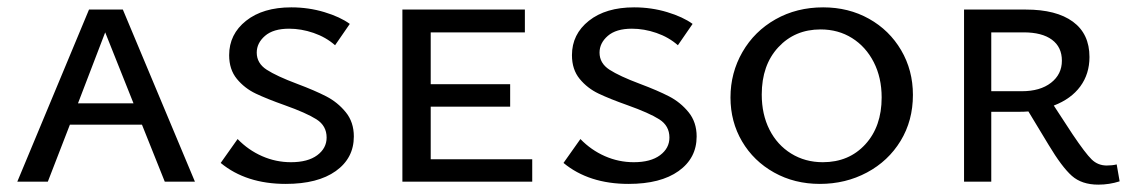

<svg xmlns="http://www.w3.org/2000/svg" viewBox="-20 -494 3074 522"><path d="M366 -155H170L110 0H27L222 -468H314L510 0H428ZM343 -213 266 -406 192 -213Z M754 -208Q706 -225 675.5 -239.5Q645 -254 624 -279.5Q603 -305 603 -344Q603 -401 649 -437.5Q695 -474 772 -474Q819 -474 862 -461Q905 -448 931 -429L891 -371Q866 -393 832.5 -404.5Q799 -416 766 -416Q723 -416 700.5 -396.5Q678 -377 678 -351Q678 -322 705 -304.5Q732 -287 788 -266Q836 -248 867 -232Q898 -216 920 -189Q942 -162 942 -123Q942 -64 893 -29Q844 6 757 6Q649 6 580 -51L626 -116Q655 -86 692.5 -69.5Q730 -53 771 -53Q817 -53 842.5 -72Q868 -91 868 -120Q868 -152 840.5 -169.5Q813 -187 754 -208Z M1427 -61V0H1074V-468H1407V-406H1151V-265H1367V-204H1151V-61Z M1686 -208Q1638 -225 1607.5 -239.5Q1577 -254 1556 -279.5Q1535 -305 1535 -344Q1535 -401 1581 -437.5Q1627 -474 1704 -474Q1751 -474 1794 -461Q1837 -448 1863 -429L1823 -371Q1798 -393 1764.5 -404.5Q1731 -416 1698 -416Q1655 -416 1632.5 -396.5Q1610 -377 1610 -351Q1610 -322 1637 -304.5Q1664 -287 1720 -266Q1768 -248 1799 -232Q1830 -216 1852 -189Q1874 -162 1874 -123Q1874 -64 1825 -29Q1776 6 1689 6Q1581 6 1512 -51L1558 -116Q1587 -86 1624.5 -69.5Q1662 -53 1703 -53Q1749 -53 1774.5 -72Q1800 -91 1800 -120Q1800 -152 1772.5 -169.5Q1745 -187 1686 -208Z M1966 -229Q1966 -296 1998.5 -352.5Q2031 -409 2088.5 -441.5Q2146 -474 2218 -474Q2287 -474 2342.5 -443Q2398 -412 2430 -357.5Q2462 -303 2462 -236Q2462 -166 2428.5 -111Q2395 -56 2337 -25Q2279 6 2209 6Q2140 6 2084.5 -25Q2029 -56 1997.5 -109.5Q1966 -163 1966 -229ZM2377 -229Q2377 -283 2355.5 -325Q2334 -367 2296.5 -390.5Q2259 -414 2211 -414Q2141 -414 2096 -365.5Q2051 -317 2051 -237Q2051 -183 2072 -141.5Q2093 -100 2131 -76.5Q2169 -53 2217 -53Q2288 -53 2332.5 -101.5Q2377 -150 2377 -229Z M3024 -1Q2996 8 2966 8Q2921 8 2894 -16Q2867 -40 2831 -100L2776 -191Q2766 -190 2745 -190H2675V0H2601V-468H2769Q2852 -468 2897 -435Q2942 -402 2942 -339Q2942 -293 2917 -259Q2892 -225 2845 -207L2896 -129Q2931 -77 2948 -60.5Q2965 -44 2989 -44Q3004 -44 3016 -47ZM2758 -246Q2808 -246 2837.5 -269Q2867 -292 2867 -329Q2867 -366 2840 -386Q2813 -406 2763 -406H2675V-246Z"/></svg>

Font: Ysabeau SC Medium
Style: Regular
Weight: 500
Designer: Christian Thalmann (Catharsis Fonts)
Version: Version 0.003